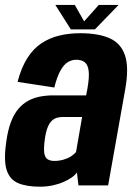

<svg xmlns="http://www.w3.org/2000/svg" viewBox="-27 -734 533 760"><path d="M130.5 5Q157 5 180.8 0Q204.5 -5 224 -13.5Q243.5 -22 257.2 -31.8Q271 -41.5 277.5 -51.5L283.5 0H401L468.5 -379.5Q484 -466 468 -514.2Q452 -562.5 407.2 -582.5Q362.5 -602.5 291 -602.5Q246 -602.5 207.8 -593.2Q169.5 -584 137.5 -563Q105.5 -542 81.5 -504.5Q57.5 -467 42.5 -410L188 -387.5Q199 -431.5 212.8 -455.5Q226.5 -479.5 242.2 -488.5Q258 -497.5 274.5 -497.5Q295.5 -497.5 308.2 -487.8Q321 -478 324 -453Q327 -428 319 -383L314 -356.5H184.5Q157.5 -356.5 132 -351.8Q106.5 -347 84.5 -335Q62.5 -323 45.2 -302.5Q28 -282 16 -250.2Q4 -218.5 -2 -174Q-13 -100 -0.8 -61.5Q11.5 -23 45 -9Q78.5 5 130.5 5ZM188 -97Q172 -97 161.5 -103.5Q151 -110 148.2 -128.5Q145.5 -147 150.5 -183.5Q154.5 -212 161.5 -229.5Q168.5 -247 177.8 -255.8Q187 -264.5 198.2 -267.8Q209.5 -271 222.5 -271H298L274 -132.5Q266.5 -123 253.5 -114.8Q240.5 -106.5 223.5 -101.8Q206.5 -97 188 -97ZM253.5 -617.5H348.5L442.5 -714.5H364L306 -649.5L269 -714.5H192Z"/></svg>

Font: Anybody Condensed
Style: Bold Italic
Weight: 700
Width: 3
Italic angle: -10°
Version: Version 1.113;gftools[0.9.25]